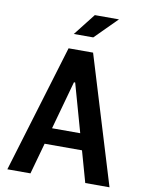

<svg xmlns="http://www.w3.org/2000/svg" viewBox="-100 -1010 820 1080"><g transform="rotate(10 310.0 -470.0)"><path d="M602 0 379.5 -730H239.5L18.5 0H150.5L200 -178H413.5L463.5 0ZM226 -271 302.5 -547H309.5L387 -271ZM254.5 -814.5 352.5 -939.5H490.5L365.5 -814.5Z"/></g></svg>

Font: Monaspace Argon SemiBold
Style: Regular
Weight: 600
Designer: Riley Cran & the Lettermatic Team
Foundry: Lettermatic
Version: Version 1.000 (Monaspace Argon)